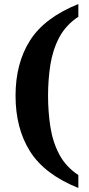

<svg xmlns="http://www.w3.org/2000/svg" viewBox="-20 -792 440 951"><path d="M368 139Q201 72 129 -42Q57 -156 57 -318Q57 -479 129 -592Q201 -705 368 -772V-709Q306 -668 273.5 -606.5Q241 -545 229.5 -471Q218 -397 218 -318Q218 -239 229.5 -164Q241 -89 273.5 -27.5Q306 34 368 75Z"/></svg>

Font: Noto Serif Tibetan
Style: Bold
Weight: 700
Designer: Monotype Design Team
Foundry: Monotype Imaging Inc.
Version: Version 2.103; ttfautohint (v1.8.4.7-5d5b)